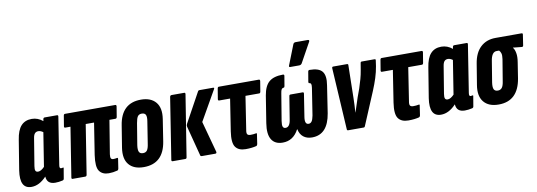

<svg xmlns="http://www.w3.org/2000/svg" viewBox="-57 -1085 4059 1451"><g transform="rotate(-10 1973.0 -359.5)"><path d="M90 6Q-2 6 19 -133L56 -361Q67 -434 97.5 -467Q128 -500 179 -500Q226 -500 264 -468L266 -482Q268 -494 278 -494H373Q383 -494 381 -482L324 -119Q320 -94 334 -94Q337 -94 340.5 -95Q344 -96 347 -96Q354 -99 353 -91L340 -14Q339 -4 329 -1Q299 6 272 6Q209 6 205 -53Q150 6 90 6ZM138 -145Q134 -120 139 -109.5Q144 -99 159 -99Q181 -99 208 -127L249 -386Q230 -400 212 -400Q196 -400 186 -389.5Q176 -379 172 -353Z M683 6Q634 6 611 -26.5Q588 -59 601 -148L639 -391H575L515 -12Q513 0 502 0H406Q396 0 398 -12L458 -391H418Q408 -391 410 -403L423 -482Q425 -494 434 -494H820Q829 -494 828 -482L815 -403Q813 -391 803 -391H757L715 -134Q712 -111 717 -102.5Q722 -94 735 -94Q748 -94 762 -97Q772 -100 770 -88L759 -16Q757 -5 749 -3Q716 6 683 6Z M952 6Q875 6 838 -38.5Q801 -83 814 -167L841 -334Q867 -500 1017 -500Q1093 -500 1130.5 -455.5Q1168 -411 1155 -327L1129 -160Q1103 6 952 6ZM964 -99Q985 -99 995.5 -113.5Q1006 -128 1011 -164L1037 -329Q1043 -364 1035.5 -379.5Q1028 -395 1005 -395Q984 -395 974 -380.5Q964 -366 958 -330L931 -166Q926 -131 933.5 -115Q941 -99 964 -99Z M1397 0Q1388 0 1386 -7L1326 -238Q1323 -249 1329 -259L1454 -487Q1457 -494 1465 -494H1571Q1583 -494 1575 -481L1445 -253L1510 -14Q1513 0 1500 0ZM1174 0Q1163 0 1165 -12L1239 -483Q1242 -494 1252 -494H1349Q1358 -494 1357 -483L1282 -12Q1281 0 1270 0Z M1733 6Q1679 6 1655.5 -27Q1632 -60 1645 -146L1683 -391H1600Q1589 -391 1591 -403L1604 -482Q1606 -494 1615 -494H1922Q1931 -494 1930 -482L1917 -403Q1915 -391 1906 -391H1801L1762 -138Q1757 -112 1763.5 -103Q1770 -94 1788 -94Q1811 -94 1829 -98Q1839 -100 1836 -90L1825 -16Q1823 -6 1815 -3Q1800 1 1779 3.5Q1758 6 1733 6Z M2018 6Q1958 6 1932.5 -36Q1907 -78 1920 -160L1953 -367Q1965 -439 2001 -469.5Q2037 -500 2108 -500Q2117 -500 2117 -490L2104 -413Q2103 -403 2096 -402Q2085 -401 2079.5 -392.5Q2074 -384 2071 -363L2037 -157Q2032 -125 2037.5 -112.5Q2043 -100 2058 -100Q2091 -100 2099 -157L2127 -330Q2128 -342 2138 -342H2231Q2241 -342 2239 -330L2212 -157Q2203 -100 2235 -100Q2249 -100 2258.5 -112.5Q2268 -125 2274 -157L2306 -363Q2309 -384 2306 -392.5Q2303 -401 2291 -402Q2286 -403 2287 -413L2300 -490Q2302 -500 2312 -500Q2383 -500 2408.5 -467.5Q2434 -435 2422 -363L2390 -153Q2364 6 2243 6Q2203 6 2177 -14.5Q2151 -35 2143 -74H2141Q2099 6 2018 6ZM2172 -547Q2159 -547 2166 -562L2225 -712Q2230 -725 2245 -725H2339Q2346 -725 2347.5 -720Q2349 -715 2345 -709L2262 -559Q2255 -547 2240 -547Z M2520 0Q2511 0 2511 -9L2483 -481Q2482 -494 2492 -494H2598Q2608 -494 2607 -484L2602 -231Q2601 -178 2597 -123H2598Q2607 -151 2616 -178Q2625 -205 2634 -233L2657 -296Q2669 -333 2678 -365Q2687 -397 2693 -434L2701 -482Q2702 -494 2711 -494H2810Q2820 -494 2817 -482L2811 -440Q2804 -397 2790 -353Q2776 -309 2756 -261L2650 -9Q2647 0 2639 0Z M2982 6Q2928 6 2904.5 -27Q2881 -60 2894 -146L2932 -391H2849Q2838 -391 2840 -403L2853 -482Q2855 -494 2864 -494H3171Q3180 -494 3179 -482L3166 -403Q3164 -391 3155 -391H3050L3011 -138Q3006 -112 3012.5 -103Q3019 -94 3037 -94Q3060 -94 3078 -98Q3088 -100 3085 -90L3074 -16Q3072 -6 3064 -3Q3049 1 3028 3.5Q3007 6 2982 6Z M3233 6Q3141 6 3162 -133L3199 -361Q3210 -434 3240.5 -467Q3271 -500 3322 -500Q3369 -500 3407 -468L3409 -482Q3411 -494 3421 -494H3516Q3526 -494 3524 -482L3467 -119Q3463 -94 3477 -94Q3480 -94 3483.5 -95Q3487 -96 3490 -96Q3497 -99 3496 -91L3483 -14Q3482 -4 3472 -1Q3442 6 3415 6Q3352 6 3348 -53Q3293 6 3233 6ZM3281 -145Q3277 -120 3282 -109.5Q3287 -99 3302 -99Q3324 -99 3351 -127L3392 -386Q3373 -400 3355 -400Q3339 -400 3329 -389.5Q3319 -379 3315 -353Z M3675 6Q3598 6 3561 -39.5Q3524 -85 3538 -168L3564 -327Q3577 -409 3622.5 -451.5Q3668 -494 3738 -494H3937Q3948 -494 3946 -483L3934 -404Q3933 -391 3922 -392L3855 -399V-397Q3867 -384 3872.5 -354.5Q3878 -325 3871 -284L3852 -162Q3824 6 3675 6ZM3687 -99Q3707 -99 3718.5 -113.5Q3730 -128 3735 -164L3762 -327Q3766 -355 3762 -370Q3758 -385 3748 -395H3729Q3690 -395 3680 -325L3654 -166Q3649 -131 3656.5 -115Q3664 -99 3687 -99Z"/></g></svg>

Font: Sofia Sans Extra Condensed ExtraBold
Style: Italic
Weight: 800
Italic angle: -9°
Designer: Botio Nikoltchev, Ani Petrova
Foundry: lettersoup
Version: Version 4.101; ttfautohint (v1.8.4.7-5d5b)